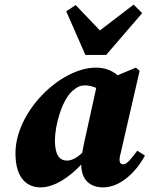

<svg xmlns="http://www.w3.org/2000/svg" viewBox="-20 -796 648 832"><path d="M218 -188C218 -252 248 -362 294 -402C314 -420 330 -426 348 -426C364 -426 381 -422 397 -415L342 -165C340 -154 338 -143 336 -133C317 -116 293 -100 271 -100C238 -100 218 -124 218 -188ZM427 16C505 16 574 -57 608 -122L575 -143C546 -105 530 -84 514 -84C503 -84 498 -91 498 -104C498 -114 501 -125 505 -141L585 -489L569 -503L490 -470C462 -493 430 -503 396 -503C241 -503 47 -312 47 -132C47 -21 99 16 156 16C214 16 279 -26 332 -83C332 -18 369 16 427 16ZM308 -774 267 -747 350 -558H440L596 -739L559 -776L413 -664Z"/></svg>

Font: Source Serif Pro Black
Style: Italic
Weight: 900
Italic angle: -12°
Designer: Frank Grießhammer
Foundry: Adobe Systems Incorporated
Version: Version 3.001;hotconv 1.0.111;makeotfexe 2.5.65597